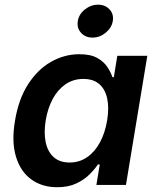

<svg xmlns="http://www.w3.org/2000/svg" viewBox="-20 -782 665 812"><path d="M221.7 9.8Q157.7 9.8 112.1 -23.4Q66.4 -56.6 47.4 -119.9Q28.3 -183.1 43.5 -272Q58.6 -363.3 98.9 -425.8Q139.2 -488.3 195.8 -520.5Q252.4 -552.7 315.4 -552.7Q363.8 -552.7 391.8 -536.6Q419.9 -520.5 434.6 -497.8Q449.2 -475.1 455.6 -455.6H461.4L476.1 -545.9H603L512.7 0H387.7L401.9 -86.4H394Q380.4 -65.9 357.9 -43.7Q335.4 -21.5 302.2 -5.9Q269 9.8 221.7 9.8ZM274.4 -94.7Q315.9 -94.7 348.4 -117.2Q380.9 -139.6 402.6 -179.7Q424.3 -219.7 433.1 -272.9Q441.9 -326.2 433.3 -365.5Q424.8 -404.8 399.7 -426.5Q374.5 -448.2 332.5 -448.2Q289.6 -448.2 256.6 -425.3Q223.6 -402.3 202.6 -362.8Q181.6 -323.2 173.3 -272.9Q165 -221.7 173.1 -181.4Q181.2 -141.1 206.5 -117.9Q231.9 -94.7 274.4 -94.7ZM371.1 -623Q340.8 -623 322.5 -643.6Q304.2 -664.1 309.1 -692.9Q313.5 -721.7 338.9 -741.9Q364.3 -762.2 394.5 -762.2Q425.3 -762.2 443.6 -741.9Q461.9 -721.7 457 -692.9Q452.1 -664.1 427 -643.6Q401.9 -623 371.1 -623Z"/></svg>

Font: Inter SemiBold
Style: Italic
Weight: 600
Italic angle: -9.3988°
Designer: Rasmus Andersson
Foundry: rsms
Version: Version 4.001;git-66647c0bb